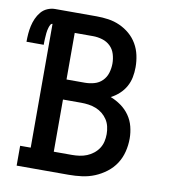

<svg xmlns="http://www.w3.org/2000/svg" viewBox="-96 -806 779 877"><g transform="rotate(10 293.0 -367.5)"><path d="M40 0V-92H89V-666Q83 -666 79.5 -659.5Q76 -653 74 -646.5Q72 -640 70.5 -633Q69 -626 68.5 -619.5Q68 -613 67.5 -606Q67 -599 66.5 -592Q66 -585 66 -578.5Q66 -572 66 -565H-14Q-14 -584 -12.5 -602.5Q-11 -621 -7 -639Q-3 -657 4.5 -674Q12 -691 24 -705.5Q36 -720 53.5 -727.5Q71 -735 89 -735H281Q309 -735 336.5 -731Q364 -727 389.5 -715.5Q415 -704 436 -686Q457 -668 471 -644Q485 -620 491 -592.5Q497 -565 497 -537Q497 -513 492.5 -490Q488 -467 476.5 -446.5Q465 -426 447.5 -410Q430 -394 409 -383Q435 -373 458 -356.5Q481 -340 497 -317Q513 -294 520 -266.5Q527 -239 527 -211Q527 -180 519.5 -150Q512 -120 495.5 -94.5Q479 -69 454 -50Q429 -31 401 -19.5Q373 -8 342.5 -4Q312 0 281 0ZM281 -427Q303 -427 324.5 -433Q346 -439 361.5 -454.5Q377 -470 383.5 -491.5Q390 -513 390 -535Q390 -557 383.5 -578.5Q377 -600 361.5 -615Q346 -630 324.5 -636.5Q303 -643 281 -643H196V-427ZM196 -92H281Q298 -92 315.5 -94.5Q333 -97 349 -103.5Q365 -110 379 -121Q393 -132 402.5 -146.5Q412 -161 416 -178Q420 -195 420 -213Q420 -230 416 -247.5Q412 -265 402.5 -279.5Q393 -294 379.5 -305Q366 -316 349.5 -322.5Q333 -329 315.5 -331.5Q298 -334 281 -334H196Z"/></g></svg>

Font: Iosevka Curly Slab SmBdEx
Style: Regular
Weight: 600
Width: 7
Monospace: yes
Designer: Belleve Invis
Foundry: Belleve Invis
Version: Version 11.1.0; ttfautohint (v1.8.3)